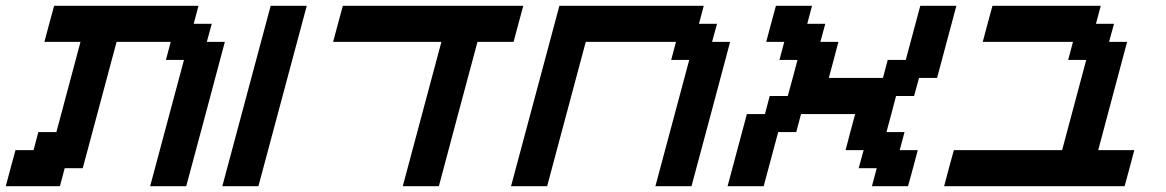

<svg xmlns="http://www.w3.org/2000/svg" viewBox="-20 -645 4040 665"><path d="M500 0H625Q647.5 -83 692.1 -250Q736.8 -417 758.8 -500H696.3L713.4 -562.5H650.9L667.5 -625H167.5Q161.6 -604 150.4 -562.3Q139.2 -520.5 133.8 -500H258.8L175.3 -187.5H112.8L96.2 -125H33.7Q27.8 -104 16.6 -62.5Q5.4 -21 0 0H187.5L204.1 -62.5H266.6L383.8 -500H571.3L554.7 -437.5H617.2Z M750 0H875Q902.8 -104 958.7 -312.3Q1014.6 -520.5 1042.5 -625H917.5Q889.6 -520.5 833.7 -312.3Q777.8 -104 750 0Z M1375 0H1500Q1522 -83 1566.7 -250Q1611.3 -417 1633.8 -500H1758.8Q1764.2 -520.5 1775.4 -562.3Q1786.6 -604 1792.5 -625H1167.5Q1161.6 -604 1150.4 -562.3Q1139.2 -520.5 1133.8 -500H1508.8Q1486.8 -417 1441.9 -250Q1397 -83 1375 0Z M2250 0H2375Q2397.5 -83 2442.1 -250Q2486.8 -417 2508.8 -500H2446.3L2463.4 -562.5H2400.9L2417.5 -625H1917.5Q1889.6 -520.5 1833.7 -312.3Q1777.8 -104 1750 0H1875Q1897 -83 1941.9 -250Q1986.8 -417 2008.8 -500H2321.3L2304.7 -437.5H2367.2Z M3000 0H3125Q3130.9 -21 3142.1 -62.5Q3153.3 -104 3158.7 -125H3096.2L3112.8 -187.5H3050.3Q3056.2 -208 3067.1 -249.8Q3078.1 -291.5 3083.5 -312.5H3146L3163.1 -375H3225.6Q3236.8 -416.5 3259 -500Q3281.2 -583.5 3292.5 -625H3167.5L3117.2 -437.5H3054.7L3038.1 -375H2850.6Q2856.4 -396 2867.4 -437.5Q2878.4 -479 2883.8 -500H2821.3L2838.4 -562.5H2775.9L2792.5 -625H2667.5Q2661.6 -604 2650.4 -562.3Q2639.2 -520.5 2633.8 -500H2696.3L2679.7 -437.5H2742.2Q2736.8 -417 2725.6 -375Q2714.4 -333 2708.5 -312.5H2646L2629.4 -250H2566.9Q2555.7 -208 2533.4 -125Q2511.2 -42 2500 0H2625L2675.3 -187.5H2737.8L2754.4 -250H2941.9Q2936 -229 2925 -187.3Q2914.1 -145.5 2908.7 -125H2971.2L2954.1 -62.5H3016.6Z M3250 0H3875Q3880.9 -21 3892.1 -62.5Q3903.3 -104 3908.7 -125H3783.7Q3800.3 -187.5 3833.7 -312.5Q3867.2 -437.5 3883.8 -500H3821.3L3838.4 -562.5H3775.9L3792.5 -625H3417.5Q3411.6 -604 3400.4 -562.3Q3389.2 -520.5 3383.8 -500H3696.3L3679.7 -437.5H3742.2L3658.7 -125H3283.7Q3277.8 -104 3266.6 -62.5Q3255.4 -21 3250 0Z"/></svg>

Font: Faithful 32x
Style: Oblique
Weight: 400
Foundry: Faithful Resource Pack
Version: Version 1.0; January 27, 2023